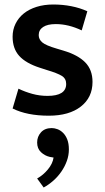

<svg xmlns="http://www.w3.org/2000/svg" viewBox="-20 -504 465 853"><path d="M343 -369Q284 -397 228 -397Q191 -397 171.5 -384Q152 -371 152 -348Q152 -329 168 -315.5Q184 -302 232 -288L262 -279Q326 -260 358.5 -227Q391 -194 391 -140Q391 -71 339 -30.5Q287 10 197 10Q100 10 36 -22L62 -110Q91 -96 123.5 -87Q156 -78 191 -78Q274 -78 274 -131Q274 -155 254.5 -167Q235 -179 188 -193L157 -203Q95 -223 65.5 -255.5Q36 -288 36 -341Q36 -372 49 -398.5Q62 -425 85.5 -444Q109 -463 142.5 -473.5Q176 -484 217 -484Q258 -484 296.5 -476.5Q335 -469 368 -454ZM201 193Q179 188 162 172Q145 156 145 129Q145 103 162 84Q179 65 210 65Q222 65 235.5 70Q249 75 260.5 86.5Q272 98 279 116Q286 134 286 160Q286 186 277 211Q268 236 252.5 258.5Q237 281 216.5 299Q196 317 174 329L145 289Q172 274 193 248.5Q214 223 218 196Z"/></svg>

Font: Mukta SemiBold
Style: Regular
Weight: 600
Designer: Girish Dalvi and Yashodeep Gholap
Foundry: Ek Type
Version: Version 2.538;PS 1.002;hotconv 16.6.51;makeotf.lib2.5.65220;